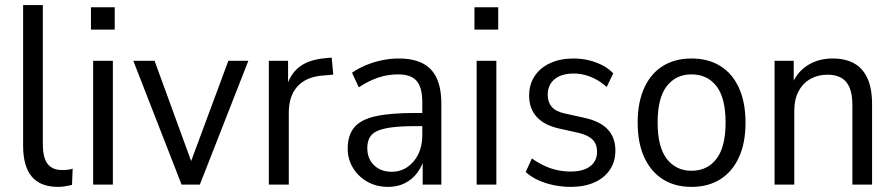

<svg xmlns="http://www.w3.org/2000/svg" viewBox="-20 -725 3512 754"><path d="M207.8 8.9Q138.7 8.9 104.7 -31.6Q70.8 -72.1 70.8 -152.7V-705H148.2V-157.7Q148.2 -127 155.2 -104.2Q162.3 -81.4 179.5 -69.3Q196.7 -57.2 224.2 -57.2Q235.3 -57.2 246.5 -58.5Q257.8 -59.7 265.3 -62.7L262.8 1.3Q247.4 4.8 234.1 6.9Q220.7 8.9 207.8 8.9Z M337.2 -608.7V-696.5H430.5V-608.7ZM345.8 0V-486.3H423.2V0Z M693.1 0 503.5 -486.3H587L744.8 -53.7H716.2L876.8 -486.3H955.3L764.8 0Z M1035.8 0V-486.3H1111.3V-374.8H1102.3Q1117.1 -431.7 1154.2 -461.1Q1191.3 -490.6 1255.8 -496.3L1282.6 -498.8L1288.8 -432L1239.9 -427.6Q1179.4 -421.1 1146.8 -384.1Q1114.1 -347.1 1114.1 -282.1V0Z M1504 8.9Q1458.1 8.9 1422.3 -11.5Q1386.5 -32 1365.9 -66.1Q1345.4 -100.1 1345.4 -140.7Q1345.4 -192.5 1370.2 -223.6Q1395 -254.6 1452.8 -268Q1510.6 -281.3 1607.4 -281.3H1650.3V-229.6H1611.7Q1557 -229.6 1520.3 -225.1Q1483.6 -220.5 1462.2 -210.9Q1440.8 -201.3 1431.6 -184.6Q1422.4 -167.9 1422.4 -143.4Q1422.4 -101.7 1449 -76Q1475.5 -50.4 1518.7 -50.4Q1552.1 -50.4 1579.3 -68.6Q1606.6 -86.8 1622.5 -119.2Q1638.4 -151.5 1638.4 -193.7V-322.9Q1638.4 -381.1 1616.4 -407Q1594.4 -432.9 1543.1 -432.9Q1504.2 -432.9 1466.7 -420.8Q1429.1 -408.6 1389.1 -382L1362.4 -439.3Q1387.1 -456.6 1417.8 -469.3Q1448.5 -482.1 1481.4 -488.7Q1514.2 -495.3 1545.1 -495.3Q1603.1 -495.3 1640.1 -476.1Q1677 -457 1695.1 -417.7Q1713.2 -378.4 1713.2 -317.1V0H1639.9V-111.4H1648.5Q1639.4 -74.3 1619.1 -47.1Q1598.7 -19.9 1569.7 -5.5Q1540.8 8.9 1504 8.9Z M1843.2 -608.7V-696.5H1936.5V-608.7ZM1851.8 0V-486.3H1929.2V0Z M2221.3 8.9Q2186.8 8.9 2153.5 1.9Q2120.3 -5.1 2092.8 -17.9Q2065.2 -30.7 2044.5 -49.4L2068.7 -102.8Q2092.9 -85.7 2117.9 -74Q2142.8 -62.4 2168.6 -56.9Q2194.5 -51.4 2221 -51.4Q2271 -51.4 2297.8 -72.1Q2324.7 -92.9 2324.7 -129Q2324.7 -159.6 2306.5 -177.2Q2288.4 -194.8 2251.2 -203.5L2174.7 -220.5Q2117 -233.4 2087.4 -266.3Q2057.9 -299.2 2057.9 -349.3Q2057.9 -394.1 2080 -426.9Q2102.1 -459.6 2141.5 -477.5Q2180.9 -495.3 2232.6 -495.3Q2263 -495.3 2291.5 -488.5Q2319.9 -481.8 2344.9 -469.1Q2369.9 -456.4 2388.3 -436.9L2362.5 -383.3Q2343.9 -400.4 2322.6 -412.2Q2301.3 -424 2279 -430.1Q2256.6 -436.2 2233.1 -436.2Q2185.2 -436.2 2158.1 -414.1Q2130.9 -391.9 2130.9 -352.7Q2130.9 -324.1 2146.9 -305.3Q2163 -286.6 2198.9 -279.2L2275.4 -262.2Q2336.6 -248.8 2366.7 -216.7Q2396.7 -184.5 2396.7 -133.9Q2396.7 -90.4 2375 -58.2Q2353.2 -25.9 2313.8 -8.5Q2274.3 8.9 2221.3 8.9Z M2695.5 8.9Q2630.5 8.9 2583.2 -20.9Q2535.9 -50.8 2510.1 -107Q2484.2 -163.2 2484.2 -243.4Q2484.2 -323.6 2510.1 -380.1Q2535.9 -436.6 2583.2 -465.9Q2630.5 -495.3 2695.5 -495.3Q2761.2 -495.3 2808.6 -465.9Q2856 -436.6 2881.8 -380.1Q2907.7 -323.6 2907.7 -243.4Q2907.7 -163.2 2881.8 -107Q2856 -50.8 2808.6 -20.9Q2761.2 8.9 2695.5 8.9ZM2695.5 -54.4Q2757.9 -54.4 2793.6 -101.2Q2829.4 -148 2829.4 -243.9Q2829.4 -340.5 2793.6 -386.7Q2757.9 -432.9 2695.5 -432.9Q2634.6 -432.9 2598.5 -386.7Q2562.5 -340.5 2562.5 -243.9Q2562.5 -148 2598.5 -101.2Q2634.6 -54.4 2695.5 -54.4Z M3021.8 0V-486.3H3097V-385.2H3087.3Q3105 -437.3 3148.1 -466.3Q3191.3 -495.3 3250 -495.3Q3299.9 -495.3 3334.2 -476.2Q3368.4 -457.2 3386.6 -417.5Q3404.7 -377.8 3404.7 -316.1V0H3327.4V-310Q3327.4 -354.7 3316.4 -381Q3305.4 -407.3 3283.4 -419.5Q3261.4 -431.7 3229.7 -431.7Q3192.3 -431.7 3162.3 -414.8Q3132.3 -397.9 3115.8 -366Q3099.2 -334 3099.2 -291.3V0Z"/></svg>

Font: Nunito Sans 12pt ExtraLight SemiCondensed
Style: Regular
Weight: 200
Width: 4
Version: Version 3.101;gftools[0.9.27]